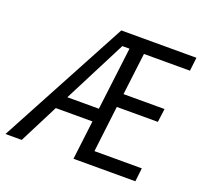

<svg xmlns="http://www.w3.org/2000/svg" viewBox="-115 -779 956 910"><g transform="rotate(20 363.5 -324.5)"><path d="M655 0 663 -68H424L452 -301H659L668 -369H461L487 -581H719L727 -649H348L0 0H82L182 -197H367L343 0ZM375 -264H216L378 -581H414Z"/></g></svg>

Font: Gamestation Condensed
Style: Italic
Weight: 400
Width: 3
Designer: Jonas Hecksher
Foundry: Jonas Hecksher, Playtypeª, e-types AS
Version: Version 1.003